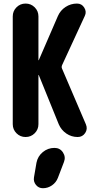

<svg xmlns="http://www.w3.org/2000/svg" viewBox="-20 -750 540 1051"><path d="M319.3 -375 450.2 -69.3Q460.9 -43.9 446.3 -22Q431.6 0 405.3 0Q371.1 0 343.3 -19Q315.4 -38.1 301.8 -69.3L192.4 -338.9Q192.4 -339.8 191.4 -339.8Q190.4 -339.8 190.4 -338.9V-70.3Q190.4 -41 169.9 -20.5Q149.4 0 120.1 0Q90.8 0 70.3 -20.5Q49.8 -41 49.8 -70.3V-660.2Q49.8 -689.5 70.3 -710Q90.8 -730.5 120.1 -730.5Q149.4 -730.5 169.9 -710Q190.4 -689.5 190.4 -660.2V-420.9Q190.4 -419.9 191.4 -419.9Q192.4 -419.9 192.4 -420.9L296.9 -662.1Q310.5 -693.4 338.9 -711.9Q367.2 -730.5 401.4 -730.5Q427.7 -730.5 441.4 -708Q455.1 -685.5 444.3 -663.1L320.3 -394.5Q315.4 -383.8 319.3 -375ZM278.3 59.6Q308.6 59.6 324.7 84.5Q340.8 109.4 330.1 136.7L296.9 223.6Q287.1 249 264.6 264.6Q242.2 280.3 214.8 280.3Q191.4 280.3 176.8 262.2Q162.1 244.1 166 220.7L179.7 140.6Q186.5 105.5 214.4 82.5Q242.2 59.6 278.3 59.6Z"/></svg>

Font: Rounded-X Mgen+ 1m bold
Style: Bold
Weight: 700
Designer: [Source Han Sans]
Ryoko NISHIZUKA  (kana & ideographs); Paul D. Hunt (Latin, Greek & Cyrillic); Wenlong ZHANG  (bopomofo
Version: Version 1.059.20150602